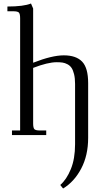

<svg xmlns="http://www.w3.org/2000/svg" viewBox="-20 -766 613 1089"><path d="M22 -702.1V-729Q113.8 -729 155.8 -746.1L168 -717.8V-410.2Q274.9 -452.1 341.8 -452.1Q411.6 -452.1 445.8 -416.5Q480 -380.9 480 -294.9V16.1Q480 115.2 440.7 189.9Q401.4 264.6 337.9 303.2L321.8 283.2Q357.4 252.4 381.6 193.6Q405.8 134.8 405.8 51.8V-290Q405.8 -322.3 400.1 -345.2Q394.5 -368.2 385.7 -381.1Q377 -394 362.5 -401.6Q348.1 -409.2 334.5 -411.1Q320.8 -413.1 301.8 -413.1Q251 -413.1 168 -380.9V-65.9Q168 -41 175 -33.4Q182.1 -25.9 207 -25.9H242.2V0H47.9V-25.9H94.2V-662.1Q94.2 -687 87.2 -694.6Q80.1 -702.1 55.2 -702.1Z"/></svg>

Font: Dihjauti
Style: Regular
Weight: 400
Designer: T. Christopher White
Version: Version 3.0.0